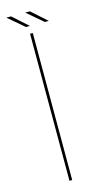

<svg xmlns="http://www.w3.org/2000/svg" viewBox="-123 -713 388 748"><g transform="rotate(-15 70.5 -339.0)"><path d="M59.5 0H70.5V-593H59.5ZM127 -622.5H143L81.5 -677.5H62.5ZM51 -622.5H67L5.5 -677.5H-13.5Z"/></g></svg>

Font: Anybody UltraCondensed Thin Thin
Style: Regular
Weight: 250
Version: Version 1.111